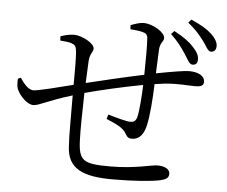

<svg xmlns="http://www.w3.org/2000/svg" viewBox="-55 -855 1110 939"><g transform="rotate(5 500.0 -385.0)"><path d="M827 -624C845 -597 855 -573 870 -572C884 -571 895 -578 896 -596C897 -615 889 -634 866 -658C844 -683 816 -703 769 -728L754 -712C791 -677 809 -651 827 -624ZM911 -694C931 -669 939 -644 955 -643C969 -643 980 -651 981 -669C983 -687 972 -708 948 -731C924 -753 896 -769 847 -791L833 -775C871 -744 891 -721 911 -694ZM554 -718C578 -716 598 -714 613 -710C631 -706 639 -698 640 -682C643 -642 642 -563 641 -502C550 -483 424 -453 359 -437L364 -547C368 -586 383 -590 383 -608C383 -634 320 -667 283 -667C257 -667 235 -660 216 -654L217 -633C235 -631 260 -630 275 -624C291 -618 296 -612 299 -583C301 -554 302 -492 301 -423C235 -406 129 -379 107 -379C83 -379 58 -408 41 -435L27 -429C26 -410 26 -391 31 -379C47 -342 85 -307 113 -307C140 -307 181 -335 301 -371C302 -276 300 -178 304 -123C308 -10 387 21 531 21C635 21 723 14 763 5C793 -2 805 -10 805 -30C805 -54 778 -66 745 -66C713 -66 637 -41 514 -41C380 -41 358 -54 355 -161C353 -207 355 -301 357 -388C427 -407 542 -434 640 -452C638 -396 633 -323 625 -292C618 -271 608 -267 593 -267C575 -267 526 -280 483 -293L476 -271C515 -254 560 -237 575 -207C585 -189 593 -185 608 -185C644 -185 666 -213 676 -259C686 -304 693 -390 695 -461L747 -468C817 -474 854 -468 893 -468C920 -468 935 -473 935 -493C935 -524 900 -539 858 -539C836 -539 775 -529 697 -514L702 -631C704 -666 722 -672 722 -689C722 -716 664 -754 616 -754C596 -754 575 -746 553 -738Z"/></g></svg>

Font: Harano Aji Mincho K1
Style: Regular
Weight: 400
Foundry: Masamichi Hosoda
Version: HaranoAjiMinchoK1-Regular version 20230610;ttx 4.39.4